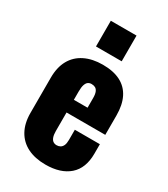

<svg xmlns="http://www.w3.org/2000/svg" viewBox="-200 -896 870 996"><g transform="rotate(30 235.0 -398.0)"><path d="M240 10Q177 10 132 -12.5Q87 -35 63 -78.5Q39 -122 39 -183V-395Q39 -457 63 -500Q87 -543 132.5 -565.5Q178 -588 240 -588Q304 -588 346.5 -566Q389 -544 410.5 -501Q432 -458 432 -395V-279H200V-168Q200 -146 205 -132Q210 -118 219 -112Q228 -106 240 -106Q252 -106 261.5 -111.5Q271 -117 276.5 -129Q282 -141 282 -162V-223H432V-167Q432 -79 381 -34.5Q330 10 240 10ZM200 -355H282V-413Q282 -436 276.5 -449Q271 -462 261.5 -467Q252 -472 239 -472Q227 -472 218.5 -466Q210 -460 205 -445.5Q200 -431 200 -404ZM161 -652V-806H315V-652Z"/></g></svg>

Font: Oswald
Style: Bold
Weight: 700
Designer: Vernon Adams
Foundry: Vernon Adams
Version: Version 4.103;gftools[0.9.33.dev8+g029e19f]